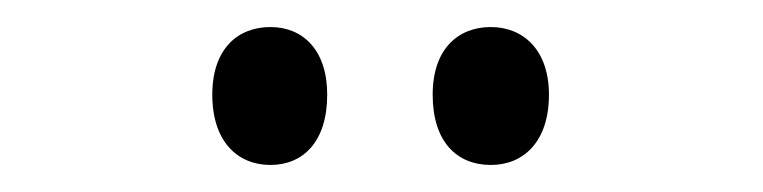

<svg xmlns="http://www.w3.org/2000/svg" viewBox="-20 -831 564 142"><path d="M137 -761C137 -726 156 -709 180 -709C204 -709 222 -726 222 -761C222 -794 204 -811 180 -811C156 -811 137 -795 137 -761ZM300 -761C300 -726 318 -709 343 -709C367 -709 386 -726 386 -761C386 -794 367 -811 343 -811C319 -811 300 -795 300 -761Z"/></svg>

Font: Noto Sans Kannada UI ExtraCondensed
Style: Regular
Weight: 400
Width: 2
Designer: Jelle Bosma - Monotype Design Team
Foundry: Monotype Imaging Inc.
Version: Version 2.005